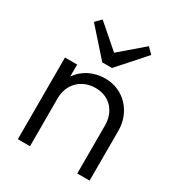

<svg xmlns="http://www.w3.org/2000/svg" viewBox="-173 -843 890 957"><g transform="rotate(30 272.0 -364.0)"><path d="M413 -276V0H484V-288C484 -392 408 -480 299 -480C231 -480 174 -450 141 -401V-470H71V0H141V-277C141 -357 199 -415 280 -415C360 -415 413 -358 413 -276ZM107 -696 244 -542H300L437 -696L405 -728L271 -613L139 -728Z"/></g></svg>

Font: MV Cash Light
Style: Regular
Weight: 300
Designer: Rodrigo Fuenzalida
Foundry: fragTYPE
Version: Version 1.100;Glyphs 3.1.2 (3151)